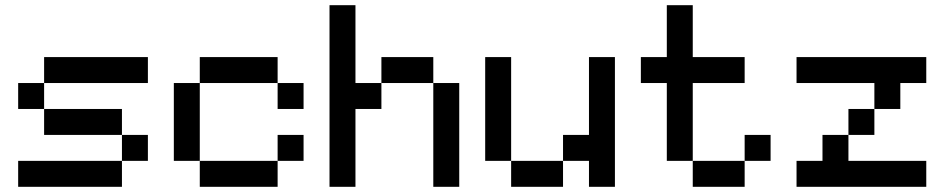

<svg xmlns="http://www.w3.org/2000/svg" viewBox="-20 -720 3640 740"><path d="M50 0V-100H450V-200H150V-300H50V-400H150V-500H550V-400H150V-300H450V-200H550V-100H450V0Z M1050 0H750V-100H650V-400H750V-500H1050V-400H1150V-300H1050V-400H750V-100H1050V-200H1150V-100H1050Z M1650 0V-400H1450V-300H1350V0H1250V-700H1350V-400H1450V-500H1650V-400H1750V0Z M2150 0H1950V-100H1850V-500H1950V-100H2150V-200H2250V-500H2350V0H2250V-100H2150Z M2450 -400V-500H2550V-700H2650V-500H2850V-400H2650V-100H2850V-200H2950V-100H2850V0H2650V-100H2550V-400Z M3050 0V-100H3150V-200H3250V-300H3350V-400H3050V-500H3550V-400H3450V-300H3350V-200H3250V-100H3550V0Z"/></svg>

Font: Matrix Sans
Style: Regular
Weight: 400
Designer: Brad Neil
Version: Version 1.100